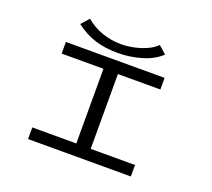

<svg xmlns="http://www.w3.org/2000/svg" viewBox="-133 -975 1266 1148"><g transform="rotate(20 500.0 -401.5)"><path d="M151 0V-74H431V-549H165V-623H793V-549H523V-73H805V0ZM699 -798 748 -755Q703 -711 629 -689Q555 -667 477 -667Q399 -667 335 -686.5Q271 -706 209 -753L253 -803Q300 -763 358.5 -743Q417 -723 477 -723Q517 -723 560 -732Q603 -741 640 -758Q677 -775 699 -798Z"/></g></svg>

Font: Inconsolata UltraExpanded
Style: Regular
Weight: 400
Width: 9
Monospace: yes
Designer: Raph Levien, Cyreal, Brenton Simpson
Foundry: Raph Levien, Cyreal, Google
Version: Version 3.000; ttfautohint (v1.8.2.53-6de2)